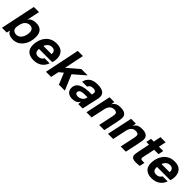

<svg xmlns="http://www.w3.org/2000/svg" viewBox="366 -2239 3763 3763"><g transform="rotate(45 2247.5 -358.0)"><path d="M295 -730 239 -462Q283 -542 413 -542Q505 -542 552 -490.5Q599 -439 599 -345Q599 -190 518.5 -88Q438 14 315 14Q248 14 202.5 -9.5Q157 -33 152 -79L131 0H-1L152 -730ZM193 -242Q178 -168 208.5 -134.5Q239 -101 292 -101Q363 -101 406 -165.5Q449 -230 449 -322Q449 -369 424 -397Q399 -425 349 -425Q295 -425 255.5 -388Q216 -351 200 -277Z M975 -542Q1084 -542 1138 -485.5Q1192 -429 1192 -330Q1192 -269 1171 -220H804Q795 -101 898 -101Q977 -101 1013 -168H1153Q1122 -80 1051.5 -33Q981 14 881 14Q780 14 722.5 -37.5Q665 -89 665 -190Q665 -237 675 -284Q685 -331 708.5 -378Q732 -425 767 -461Q802 -497 855.5 -519.5Q909 -542 975 -542ZM826 -322H1052Q1056 -376 1032 -402Q1008 -428 963 -428Q868 -428 826 -322Z M1847 -528 1607 -320 1742 0H1577L1480 -236L1396 -166L1362 0H1219L1370 -730H1513L1428 -319L1672 -528Z M2319 -404Q2319 -365 2302 -299L2235 0H2114L2120 -75Q2084 14 1949 14Q1884 14 1838.5 -22.5Q1793 -59 1793 -128Q1793 -229 1883 -277Q1973 -325 2170 -321L2173 -333Q2179 -365 2179 -377Q2179 -428 2100 -428Q2020 -428 1995 -364H1857Q1899 -542 2109 -542Q2319 -542 2319 -404ZM1931 -147Q1931 -124 1950 -111Q1969 -98 2003 -98Q2048 -98 2089.5 -125Q2131 -152 2141 -192L2148 -223Q2027 -227 1979 -209.5Q1931 -192 1931 -147Z M2585 -528 2574 -452Q2600 -500 2641.5 -521Q2683 -542 2748 -542Q2917 -542 2917 -416Q2917 -388 2898 -290L2836 0H2693L2759 -310Q2766 -345 2766 -365Q2766 -426 2688 -426Q2635 -426 2598 -392Q2561 -358 2546 -290L2484 0H2341L2453 -528Z M3182 -528 3171 -452Q3197 -500 3238.5 -521Q3280 -542 3345 -542Q3514 -542 3514 -416Q3514 -388 3495 -290L3433 0H3290L3356 -310Q3363 -345 3363 -365Q3363 -426 3285 -426Q3232 -426 3195 -392Q3158 -358 3143 -290L3081 0H2938L3050 -528Z M3747 -171Q3737 -122 3754.5 -109.5Q3772 -97 3846 -102L3823 5Q3765 12 3714 12Q3593 12 3593 -78Q3593 -113 3613 -206L3657 -418H3582L3604 -527H3680L3712 -681H3855L3822 -527H3942L3920 -418H3799Z M4247 -542Q4356 -542 4410 -485.5Q4464 -429 4464 -330Q4464 -269 4443 -220H4076Q4067 -101 4170 -101Q4249 -101 4285 -168H4425Q4394 -80 4323.5 -33Q4253 14 4153 14Q4052 14 3994.5 -37.5Q3937 -89 3937 -190Q3937 -237 3947 -284Q3957 -331 3980.5 -378Q4004 -425 4039 -461Q4074 -497 4127.5 -519.5Q4181 -542 4247 -542ZM4098 -322H4324Q4328 -376 4304 -402Q4280 -428 4235 -428Q4140 -428 4098 -322Z"/></g></svg>

Font: Nacelle Bold
Style: Italic
Weight: 700
Italic angle: -12°
Designer: Sora Sagano
Foundry: Sora Sagano
Version: Version 1.000;FEAKit 1.0